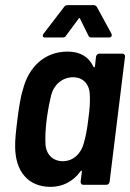

<svg xmlns="http://www.w3.org/2000/svg" viewBox="-20 -720 507 748"><path d="M292 -647 324 -582C326 -576 330 -574 336 -574H404C414 -574 418 -581 414 -589L358 -692C355 -697 351 -700 345 -700H243C237 -700 232 -697 229 -692L150 -589C144 -581 146 -574 155 -574H224C230 -574 235 -576 238 -582L286 -647C288 -651 290 -651 292 -647ZM354 -499 350 -462C349 -457 346 -456 344 -460C325 -500 291 -519 243 -519C154 -519 91 -459 69 -370C60 -343 53 -296 48 -256C43 -218 38 -171 39 -147C40 -53 89 8 177 8C224 8 265 -13 294 -53C297 -57 300 -56 299 -51L294 -12C294 -5 298 0 305 0H394C401 0 406 -5 407 -12L467 -499C468 -506 463 -511 457 -511H367C361 -511 355 -506 354 -499ZM307 -164C297 -123 266 -92 225 -92C183 -92 157 -122 157 -164C156 -189 157 -213 162 -256C168 -298 173 -323 179 -348C189 -389 222 -419 265 -419C306 -419 330 -389 330 -348C331 -323 330 -298 324 -255C319 -213 314 -189 307 -164Z"/></svg>

Font: Barlow Semi Condensed SemiBold
Style: Italic
Weight: 600
Width: 4
Italic angle: -7°
Designer: Jeremy Tribby
Foundry: Tribby Type
Version: Version 1.422;hotconv 1.0.109;makeotfexe 2.5.65596